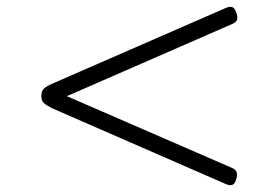

<svg xmlns="http://www.w3.org/2000/svg" viewBox="-20 -719 803 557"><path d="M633 -186 131 -405Q115 -413 107.5 -420Q100 -427 100 -440Q100 -455 107.5 -462Q115 -469 131 -476L633 -695Q646 -701 653.5 -698.5Q661 -696 665 -683Q670 -671 668 -663Q666 -655 655 -650L174 -440L655 -231Q665 -226 667 -218Q669 -210 665 -198Q661 -185 653.5 -182.5Q646 -180 633 -186Z"/></svg>

Font: Playwrite BE WAL ExtraLight
Style: Regular
Weight: 250
Version: Version 1.002